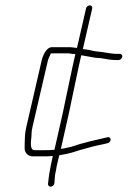

<svg xmlns="http://www.w3.org/2000/svg" viewBox="-20 -597 476 716"><path d="M301 -566 267 -418C264 -419 262 -419 259 -419C253 -420 247 -421 240 -421H173C154 -421 141 -393 136 -374L78 -123C72 -98 73 -82 72 -60V-40C74 -27 84 -14 102 -14H142C153 -14 163 -14 172 -15H177L173 3C170 16 168 28 166 39C162 58 161 74 159 90C160 104 182 101 183 85C184 71 184 57 189 37C190 27 193 16 196 3L201 -18L228 -23C253 -28 273 -37 295 -42L313 -47C325 -50 333 -53 345 -55C361 -58 368 -60 381 -63C397 -67 396 -89 380 -85C358 -80 332 -74 312 -69L294 -64C273 -60 254 -50 230 -46C227 -45 212 -42 207 -42L237 -175C248 -225 262 -297 273 -346L283 -391C299 -388 316 -385 333 -382L357 -380C376 -377 392 -373 414 -373H422C428 -373 435 -379 436 -385C437 -391 433 -396 427 -396H419C391 -396 370 -403 342 -405C328 -406 316 -411 304 -412L289 -414L324 -566C325 -572 321 -577 315 -577C309 -577 302 -572 301 -566ZM214 -175 183 -38H176C167 -37 158 -37 148 -37H108C91 -37 95 -69 97 -85C98 -99 97 -106 101 -123L159 -373C162 -380 164 -387 168 -394C168 -395 169 -397 170 -398H235C240 -398 244 -397 249 -396C253 -396 257 -396 261 -395L250 -346C239 -297 225 -225 214 -175Z"/></svg>

Font: Electronic
Style: ExLtIt
Weight: 200
Version: Version 1.011